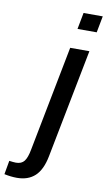

<svg xmlns="http://www.w3.org/2000/svg" viewBox="-211 -773 575 1029"><g transform="rotate(10 76.0 -259.0)"><path d="M261.7 -724.6 244.6 -634.8H140.1L157.2 -724.6ZM-41.5 207.5Q-74.2 207.5 -110.4 199.7L-97.2 125Q-86.4 126.5 -77.1 127.4Q-67.9 128.4 -60.5 128.4Q-30.3 128.4 -15.4 109.1Q-0.5 89.8 7.8 44.4L119.1 -528.3H223.6L107.9 64.5Q93.3 139.2 56.2 173.3Q19 207.5 -41.5 207.5Z"/></g></svg>

Font: Arimo Medium
Style: Italic
Weight: 500
Italic angle: -12°
Designer: Steve Matteson
Foundry: Monotype Imaging Inc.
Version: Version 1.33